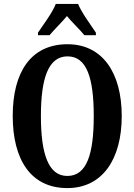

<svg xmlns="http://www.w3.org/2000/svg" viewBox="-20 -951 687 981"><path d="M174 -784V-771H233C256 -799 296 -837 322 -869C346 -839 393 -795 411 -771H470V-784C445 -822 397 -886 379 -931H265C248 -886 199 -822 174 -784ZM324 10C503 10 602 -137 602 -358C602 -580 503 -725 325 -725C136 -725 45 -580 45 -359C45 -137 136 10 324 10ZM324 -52C227 -52 189 -165 189 -358C189 -551 227 -663 325 -663C424 -663 459 -551 459 -358C459 -165 424 -52 324 -52Z"/></svg>

Font: Noto Serif Khmer ExtraCondensed
Style: Bold
Weight: 700
Width: 2
Designer: Danh Hong and the Monotype Design Team
Foundry: Monotype Imaging Inc.
Version: Version 2.004